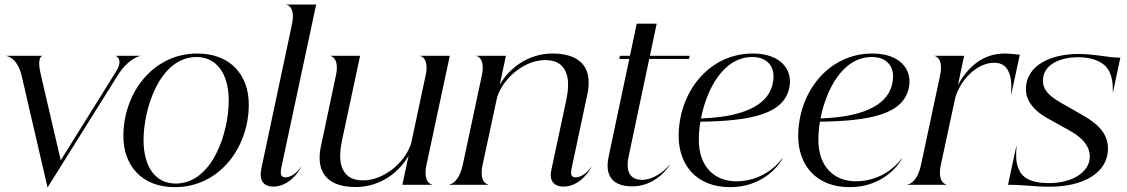

<svg xmlns="http://www.w3.org/2000/svg" viewBox="-20 -820 5000 852"><path d="M76.5 -482 191 12 503 -486.5C545 -554.5 595 -571.5 603 -571.5V-572.5H494V-571.5C494.5 -571.5 529.5 -558 495 -502.5L249.5 -108.5L159.5 -496C144 -563.5 165.5 -571.5 166.5 -571.5V-572.5H8V-571.5C13.5 -571.5 58 -562 76.5 -482Z M756.5 10.5C951.5 10.5 1084 -163 1084 -356.5C1084 -483.5 1006 -582.5 855 -582.5C660 -582.5 527.5 -409 527.5 -215.5C527.5 -89 605.5 10.5 756.5 10.5ZM759 -5.5C674.5 -5.5 617 -73 617 -199.5C617 -335 687 -567 852.5 -567C937 -567 995 -498.5 995 -373C995 -236 925 -5.5 759 -5.5Z M1275.5 -711.5 1140 -73.5C1128.5 -20 1148 8 1193.5 8C1260.5 8 1307.5 -57 1316 -80H1315C1308.5 -66.5 1279 -33 1246 -33C1226.5 -33 1222 -47.5 1229.5 -81.5L1383 -800H1251.5V-798.5C1254 -798.5 1292.5 -790 1275.5 -711.5Z M1872.5 -88.5 1976 -572.5H1844.5V-571.5C1847 -571.5 1885.5 -562.5 1868.5 -484.5L1804.5 -184C1777 -97 1682 -19.5 1591 -19.5C1537.5 -19.5 1506 -43.5 1494 -88.5C1487 -117 1488.5 -153.5 1497.5 -196L1578 -572.5H1446.5V-571.5C1449 -571.5 1487.5 -562.5 1470.5 -484.5L1404 -170.5C1394.5 -127 1397 -88 1410.5 -60C1432.5 -12.5 1486 10 1558 10C1671 10 1754 -59.5 1793 -129L1765.5 0H1896.5V-1.5C1894 -1.5 1856 -10 1872.5 -88.5Z M2118 -484.5 2033.5 -88.5C2016.5 -10 1979 -1.5 1974 -1.5V0H2146V-1.5C2143.5 -1.5 2105 -10 2121.5 -88.5L2186 -388.5C2213.5 -475.5 2308.5 -553.5 2399.5 -553.5C2453 -553.5 2484.5 -529.5 2496.5 -484C2503.5 -455.5 2502 -419 2493 -376.5L2426.5 -65.5C2416.5 -20 2436 8 2481.5 8C2548.5 8 2595.5 -57 2604 -80H2603C2596.5 -66.5 2567 -33 2534 -33C2514.5 -33 2511 -47.5 2516.5 -73L2586.5 -402C2596 -446 2593.5 -484.5 2580 -513C2558 -560 2504.5 -582.5 2432.5 -582.5C2319.5 -582.5 2236.5 -513 2197.5 -443.5L2225 -572.5H2094V-571.5C2096.5 -571.5 2134.5 -562.5 2118 -484.5Z M2770 -128 2861 -558.5H3037L3040.5 -572.5H2864L2894 -715H2805.5L2775.5 -572.5H2731L2727.5 -558.5H2772.5L2680.5 -123.5C2658.5 -18 2723.5 7 2785.5 7C2877.5 7 2935.5 -60 2952.5 -89H2951C2933 -64 2880 -21 2827 -22C2778 -23 2754.5 -56 2770 -128Z M2991.5 -215.5C2992 -89 3069.5 10.5 3220 10.5C3354.5 10.5 3429.5 -73 3452 -117L3451 -117.5C3424.5 -79.5 3354.5 -15.5 3246.5 -15.5C3155.5 -15.5 3081 -76 3081 -199.5C3081 -224 3083 -252 3088 -280C3310 -283 3463.5 -312.5 3483.5 -436.5C3496.5 -510.5 3445 -582.5 3320.5 -582.5C3124 -582.5 2991.5 -409 2991.5 -215.5ZM3090.5 -294.5C3115.5 -422 3188.5 -567 3318.5 -567C3386 -567 3423 -522.5 3410 -454.5C3395.5 -366.5 3303 -301.5 3090.5 -294.5Z M3522 -215.5C3522.5 -89 3600 10.5 3750.5 10.5C3885 10.5 3960 -73 3982.5 -117L3981.5 -117.5C3955 -79.5 3885 -15.5 3777 -15.5C3686 -15.5 3611.5 -76 3611.5 -199.5C3611.5 -224 3613.5 -252 3618.5 -280C3840.5 -283 3994 -312.5 4014 -436.5C4027 -510.5 3975.5 -582.5 3851 -582.5C3654.5 -582.5 3522 -409 3522 -215.5ZM3621 -294.5C3646 -422 3719 -567 3849 -567C3916.5 -567 3953.5 -522.5 3940.5 -454.5C3926 -366.5 3833.5 -301.5 3621 -294.5Z M4007.5 0H4179.5V-1.5C4177 -1.5 4138.5 -10 4155 -88.5L4219.5 -388.5C4247 -475.5 4321.5 -541.5 4391 -541.5C4424 -541.5 4443.5 -527.5 4454 -505C4468 -479.5 4469.5 -441.5 4466.5 -401.5H4467.5L4505.5 -577.5C4494 -577.5 4467 -582.5 4438.5 -582.5C4333.5 -582.5 4270 -513 4231 -443.5L4258.5 -572.5H4127.5V-571.5C4130 -571.5 4168 -562.5 4151.5 -484.5L4067 -88.5C4050 -10 4012.5 -1.5 4007.5 -1.5Z M4640 8.5C4784 8.5 4896.5 -51 4896.5 -160.5C4896.5 -231.5 4846.5 -273.5 4782.5 -310L4689.5 -363C4621 -401.5 4608 -431.5 4608 -462.5C4608 -539 4695.5 -566 4761 -566C4844.5 -566 4886 -536 4902.5 -503C4918.5 -469 4918.5 -437.5 4918 -410.5H4919L4951.5 -564C4894.5 -564 4844.5 -580.5 4763.5 -580.5C4651 -580.5 4532.5 -535 4532.5 -423C4532.5 -370.5 4572.5 -326.5 4625 -297L4727.5 -240C4790.5 -205 4816 -166 4816 -125C4816 -58.5 4742 -7.5 4634.5 -7.5C4551.5 -7.5 4515 -33.5 4500.5 -69.5C4486 -101 4488.5 -139.5 4491 -169.5H4489.5L4453 0C4532.5 0 4558 8.5 4640 8.5Z"/></svg>

Font: Beautique Display Italic
Style: Regular
Weight: 400
Italic angle: -12°
Designer: Nhat-Quang Ngo
Version: Version 1.100;Glyphs 3.2.3 (3260)